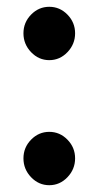

<svg xmlns="http://www.w3.org/2000/svg" viewBox="-20 -535 290 565"><path d="M125 10Q94 10 71.5 -13.5Q49 -37 49 -69Q49 -101 71.5 -124Q94 -147 125 -147Q156 -147 178.5 -124Q201 -101 201 -69Q201 -37 178.5 -13.5Q156 10 125 10ZM125 -358Q94 -358 71.5 -381.5Q49 -405 49 -437Q49 -469 71.5 -492Q94 -515 125 -515Q156 -515 178.5 -492Q201 -469 201 -437Q201 -405 178.5 -381.5Q156 -358 125 -358Z"/></svg>

Font: Red Hat Text SemiBold
Style: Regular
Weight: 600
Designer: Pentagram, MCKL
Foundry: MCKL
Version: Version 1.030